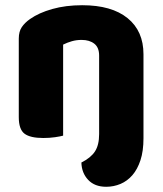

<svg xmlns="http://www.w3.org/2000/svg" viewBox="-20 -521 623 736"><path d="M292 102Q328 84 344 59.5Q360 35 360 -7V-308Q360 -339 341.5 -353.5Q323 -368 293 -368Q273 -368 255.5 -363Q238 -358 222 -350V-1Q211 2 190.5 5Q170 8 146 8Q96 8 74 -8.5Q52 -25 52 -72V-373Q52 -400 63.5 -417Q75 -434 95 -448Q129 -472 180.5 -486.5Q232 -501 295 -501Q408 -501 469 -451.5Q530 -402 530 -313V9Q530 58 518.5 93Q507 128 487.5 150.5Q468 173 442 184Q416 195 387 195Q343 195 318 168.5Q293 142 292 102Z"/></svg>

Font: Baloo Da 2 ExtraBold
Style: Regular
Weight: 800
Designer: Noopur Datye, Sulekha Rajkumar and Ek Type
Foundry: Ek Type
Version: Version 1.640;hotconv 1.0.111;makeotfexe 2.5.65597; ttfautoh